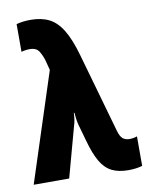

<svg xmlns="http://www.w3.org/2000/svg" viewBox="-87 -831 703 905"><g transform="rotate(-10 265.0 -379.0)"><path d="M2 0 170.9 -520 158.2 -568.8Q151.9 -590.3 139.2 -611.6Q126.5 -632.8 94.2 -632.8Q73.2 -632.8 54.2 -627V-759.8Q85 -768.1 123 -768.1Q173.8 -768.1 210.4 -749.8Q247.1 -731.4 274.4 -686.8Q301.8 -642.1 324.2 -563L432.1 -183.1Q440.4 -153.8 452.9 -143.8Q465.3 -133.8 484.9 -133.8Q502.9 -133.8 521 -140.1V1Q492.7 9.8 454.1 9.8Q406.7 9.8 374.8 -6.3Q342.8 -22.5 320.8 -60.3Q298.8 -98.1 280.8 -164.1L258.8 -242.2Q255.4 -254.9 253.4 -269.3Q251.5 -283.7 250 -300.8H247.1Q245.6 -263.7 237.8 -241.2L171.9 0Z"/></g></svg>

Font: Open Sans Condensed ExtraBold
Style: Regular
Weight: 800
Width: 3
Designer: Monotype Design Team
Foundry: Monotype Imaging Inc.
Version: Version 3.000; ttfautohint (v1.8.4)